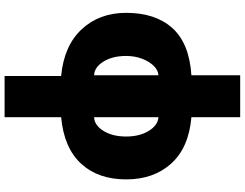

<svg xmlns="http://www.w3.org/2000/svg" viewBox="-132 -668 1040 815"><g transform="rotate(90 387.5 -260.0)"><path d="M477 -553Q606 -542 673.5 -467.5Q741 -393 741 -276Q741 -157 674 -84.5Q607 -12 477 0V240H302V0Q174 -12 104 -87Q34 -162 34 -276Q34 -400 98.5 -472Q163 -544 299 -553V-760H477ZM477 -140Q511 -141 535 -179.5Q559 -218 559 -276Q559 -333 535 -372Q511 -411 477 -413ZM217 -276Q217 -218 241 -179.5Q265 -141 299 -140V-413Q278 -412 259.5 -393.5Q241 -375 229 -344Q217 -313 217 -276Z"/></g></svg>

Font: Noto Sans Display Black Narrow
Style: Regular
Weight: 900
Width: 4
Designer: Monotype Design team
Foundry: Monotype Imaging Inc.
Version: Version 1.000